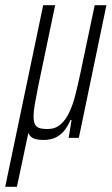

<svg xmlns="http://www.w3.org/2000/svg" viewBox="-68 -530 429 738"><path d="M-48 188 98 -510H144L79 -199Q71 -158 66 -130Q61 -102 61 -83Q61 -64 66 -53Q71 -42 83 -38Q95 -34 114 -34Q144 -34 164 -51Q184 -68 198 -97.5Q212 -127 221.5 -164.5Q231 -202 240 -244L296 -510H341L235 0H196L207 -69H203Q194 -48 181.5 -31Q169 -14 149 -3Q129 8 99 8Q63 8 50 -5.5Q37 -19 34 -43L50 -62L-3 188Z"/></svg>

Font: Saira UltraCondensed Light
Style: Italic
Weight: 300
Width: 1
Italic angle: -12°
Designer: Hector Gatti with collaboration of the Omnibus-Type team
Foundry: Omnibus-Type
Version: Version 1.101